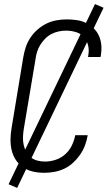

<svg xmlns="http://www.w3.org/2000/svg" viewBox="-20 -838 540 940"><path d="M196 8Q168 8 141.5 2Q115 -4 93.5 -18.5Q72 -33 57.5 -55Q43 -77 37 -103Q31 -129 31.5 -157Q32 -185 37 -213L94 -558Q98 -582 106 -606.5Q114 -631 128.5 -653Q143 -675 163.5 -693Q184 -711 207.5 -722.5Q231 -734 256.5 -738.5Q282 -743 307 -743Q332 -743 356 -739.5Q380 -736 400.5 -726Q421 -716 438 -700Q455 -684 464.5 -662.5Q474 -641 476 -617Q478 -593 474 -568L472 -559H411L412 -566Q417 -591 411.5 -615Q406 -639 390.5 -656.5Q375 -674 351.5 -681Q328 -688 303 -688Q285 -688 266.5 -684Q248 -680 231 -671Q214 -662 200.5 -648Q187 -634 177 -618Q167 -602 161.5 -584Q156 -566 154 -549L96 -204Q93 -184 92.5 -165Q92 -146 96 -128Q100 -110 109 -94Q118 -78 132 -67Q146 -56 164 -51.5Q182 -47 201 -47Q226 -47 252 -55.5Q278 -64 298.5 -82Q319 -100 331 -124.5Q343 -149 348 -174V-176H409V-174Q405 -150 396 -126Q387 -102 372 -80.5Q357 -59 337.5 -41Q318 -23 294.5 -12Q271 -1 246 3.5Q221 8 196 8ZM64 82 22 64 445 -818 487 -800Z"/></svg>

Font: Iosevka Term Curly Lt Obl
Style: Regular
Weight: 300
Italic angle: -9°
Designer: Belleve Invis
Foundry: Belleve Invis
Version: Version 32.3.0